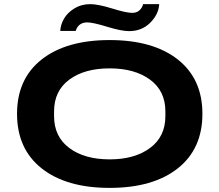

<svg xmlns="http://www.w3.org/2000/svg" viewBox="-20 -892 1056 924"><path d="M270 -743.2Q271.5 -773.4 288.1 -802.2Q304.7 -831.1 338.1 -851.6Q371.6 -872.1 414.1 -872.1Q452.1 -872.1 519.8 -851.1Q587.4 -830.1 616.2 -830.1Q637.7 -830.1 650.9 -842Q664.1 -854 668.9 -872.1H746.1Q743.7 -823.7 703.4 -783Q663.1 -742.2 601.1 -742.2Q564 -742.2 495.6 -763.2Q427.2 -784.2 399.9 -784.2Q357.4 -784.2 344.2 -743.2ZM62 -344.2Q62 -512.7 180.7 -606Q299.3 -699.2 507.8 -699.2Q716.3 -699.2 835.2 -606Q954.1 -512.7 954.1 -344.2Q954.1 -175.3 835.2 -81.5Q716.3 12.2 507.8 12.2Q299.3 12.2 180.7 -81.5Q62 -175.3 62 -344.2ZM507.8 -125Q627.9 -125 701.9 -179.7Q775.9 -234.4 775.9 -333V-356Q775.9 -454.6 701.9 -508.8Q627.9 -563 507.8 -563Q386.7 -563 313.5 -508.8Q240.2 -454.6 240.2 -356V-333Q240.2 -234.4 313.5 -179.7Q386.7 -125 507.8 -125Z"/></svg>

Font: Archivo Expanded
Style: Bold
Weight: 700
Width: 7
Designer: Hector Gatti
Foundry: Omnibus-Type
Version: Version 2.001